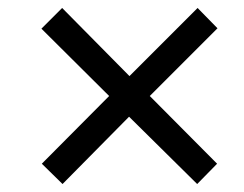

<svg xmlns="http://www.w3.org/2000/svg" viewBox="-20 -594 612 482"><path d="M305 -403 136 -574 84 -522 254 -353 85 -183 137 -132 304 -301 475 -132 525 -183 356 -353 526 -523 476 -574Z"/></svg>

Font: BC Sans
Style: Italic
Weight: 400
Italic angle: -12°
Designer: Monotype Design Team
Designer: Province of B.C.
Foundry: Monotype Imaging Inc.
Version: Version 2.000;GOOG;noto-source:20170915:90ef993387c0